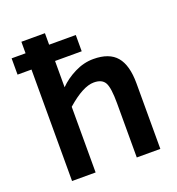

<svg xmlns="http://www.w3.org/2000/svg" viewBox="-132 -835 870 942"><g transform="rotate(-20 303.5 -363.5)"><path d="M207 -444.8Q240.2 -479 288.1 -502.9Q335.9 -526.9 386.2 -526.9Q468.8 -526.9 506.8 -481.9Q544.9 -437 544.9 -341.8V0H421.9V-283.2Q421.9 -364.3 406.7 -391.1Q391.6 -418 349.1 -418Q292.5 -418 207 -342.8V0H84V-582H11.2V-667H84V-727.1H207V-667H346.2V-582H207Z"/></g></svg>

Font: Clear Sans
Style: Bold
Weight: 700
Foundry: Intel Corporation
Version: Version 1.00